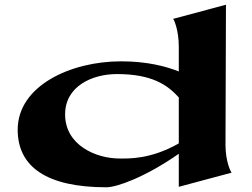

<svg xmlns="http://www.w3.org/2000/svg" viewBox="-20 -780 1067 814"><path d="M936 -166 938 -760 714 -700C717 -698 738 -654 738 -582V-477C683 -499 603 -520 493 -520C279 -520 55 -416 55 -230C55 -72 179 14 431 14C474 14 593 -27 738 -128V12L962 -48C959 -50 936 -94 936 -166ZM256 -295C256 -414 370 -466 476 -466C624 -466 690 -420 738 -367V-172C617 -103 522 -108 487 -108C386 -108 256 -165 256 -295Z"/></svg>

Font: Coconat
Style: Bold
Weight: 900
Width: 8
Designer: Sara Lavazza
Foundry: Collletttivo
Version: Version 1.000;Glyphs 3.2 (3217)